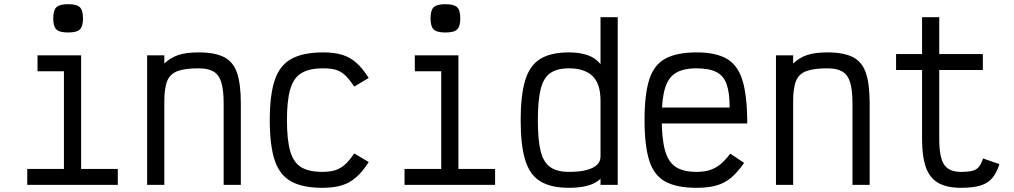

<svg xmlns="http://www.w3.org/2000/svg" viewBox="-20 -882 4840 916"><path d="M285 0V-594L337 -542H159V-618H367V0ZM110 0V-76H542V0ZM305 -727Q264 -727 249 -741.5Q234 -756 234 -794Q234 -833 249 -847.5Q264 -862 305 -862Q346 -862 361 -847.5Q376 -833 376 -794Q376 -756 361 -741.5Q346 -727 305 -727Z M682 0V-618H764V-579Q792 -606 829.5 -619Q867 -632 928 -632Q1005 -632 1049 -609.5Q1093 -587 1111 -534Q1129 -481 1129 -388V0H1047V-388Q1047 -452 1036 -488.5Q1025 -525 999 -540.5Q973 -556 928 -556Q863 -556 827.5 -543Q792 -530 778 -496.5Q764 -463 764 -399V0Z M1518 14Q1423 14 1368 -17Q1313 -48 1290 -119Q1267 -190 1267 -309Q1267 -428 1290.5 -499Q1314 -570 1370 -601Q1426 -632 1522 -632Q1575 -632 1612.5 -620.5Q1650 -609 1680 -582.5Q1710 -556 1739 -510L1670 -469Q1647 -503 1627.5 -522Q1608 -541 1583.5 -548.5Q1559 -556 1522 -556Q1456 -556 1418.5 -533.5Q1381 -511 1365 -457.5Q1349 -404 1349 -309Q1349 -215 1364.5 -161Q1380 -107 1416.5 -84.5Q1453 -62 1518 -62Q1554 -62 1579.5 -70Q1605 -78 1626 -97Q1647 -116 1670 -150L1739 -109Q1710 -63 1679 -36Q1648 -9 1610 2.5Q1572 14 1518 14Z M2085 0V-594L2137 -542H1959V-618H2167V0ZM1910 0V-76H2342V0ZM2105 -727Q2064 -727 2049 -741.5Q2034 -756 2034 -794Q2034 -833 2049 -847.5Q2064 -862 2105 -862Q2146 -862 2161 -847.5Q2176 -833 2176 -794Q2176 -756 2161 -741.5Q2146 -727 2105 -727Z M2695 14Q2608 14 2557.5 -17Q2507 -48 2485.5 -119Q2464 -190 2464 -308Q2464 -427 2485.5 -498.5Q2507 -570 2557.5 -601Q2608 -632 2695 -632Q2745 -632 2783 -619Q2821 -606 2845 -576V-800H2927V0H2845V-29Q2821 -6 2782.5 4Q2744 14 2695 14ZM2695 -62Q2742 -62 2775 -70Q2808 -78 2826.5 -94Q2845 -110 2845 -135V-401Q2845 -483 2806.5 -519.5Q2768 -556 2695 -556Q2638 -556 2605.5 -533.5Q2573 -511 2559.5 -457Q2546 -403 2546 -308Q2546 -214 2559.5 -160.5Q2573 -107 2605.5 -84.5Q2638 -62 2695 -62Z M3303 14Q3209 14 3154.5 -15.5Q3100 -45 3077.5 -116Q3055 -187 3055 -309Q3055 -432 3077.5 -502.5Q3100 -573 3154.5 -602.5Q3209 -632 3303 -632Q3396 -632 3448.5 -601Q3501 -570 3523 -496Q3545 -422 3545 -293H3084V-369H3461Q3461 -440 3446.5 -480.5Q3432 -521 3397.5 -538.5Q3363 -556 3303 -556Q3240 -556 3204 -534Q3168 -512 3152.5 -460.5Q3137 -409 3137 -318Q3137 -221 3152.5 -165Q3168 -109 3204 -85.5Q3240 -62 3303 -62Q3339 -62 3366 -70.5Q3393 -79 3416 -97.5Q3439 -116 3464 -149L3530 -105Q3499 -60 3468 -34Q3437 -8 3397.5 3Q3358 14 3303 14Z M3682 0V-618H3764V-579Q3792 -606 3829.5 -619Q3867 -632 3928 -632Q4005 -632 4049 -609.5Q4093 -587 4111 -534Q4129 -481 4129 -388V0H4047V-388Q4047 -452 4036 -488.5Q4025 -525 3999 -540.5Q3973 -556 3928 -556Q3863 -556 3827.5 -543Q3792 -530 3778 -496.5Q3764 -463 3764 -399V0Z M4565 14Q4497 14 4456 -9.5Q4415 -33 4397 -84.5Q4379 -136 4379 -219V-548H4255V-624H4379V-800H4461V-624H4669V-548H4461V-219Q4461 -132 4484 -97Q4507 -62 4565 -62Q4601 -62 4620.5 -67.5Q4640 -73 4651 -87Q4662 -101 4670 -126L4748 -99Q4735 -57 4713.5 -32Q4692 -7 4656.5 3.5Q4621 14 4565 14Z"/></svg>

Font: Victor Mono Thin Medium
Style: Regular
Weight: 500
Monospace: yes
Version: Version 1.561;gftools[0.9.30]